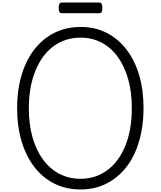

<svg xmlns="http://www.w3.org/2000/svg" viewBox="-20 -1486 1276 1525"><path d="M620 19Q505 19 412 -27.5Q319 -74 253 -159.5Q187 -245 151.5 -363.5Q116 -482 116 -627Q116 -724 132 -809Q148 -894 178.5 -965.5Q209 -1037 253 -1093.5Q297 -1150 353 -1190Q409 -1230 476.5 -1251Q544 -1272 620 -1272Q734 -1272 826 -1225.5Q918 -1179 984 -1093.5Q1050 -1008 1085 -890Q1120 -772 1120 -627Q1120 -531 1104 -445.5Q1088 -360 1058 -288Q1028 -216 984 -159.5Q940 -103 884 -63Q828 -23 762 -2Q696 19 620 19ZM620 -66Q681 -66 734.5 -83.5Q788 -101 833.5 -135Q879 -169 914.5 -217.5Q950 -266 975.5 -328.5Q1001 -391 1014 -466Q1027 -541 1027 -627Q1027 -756 997.5 -859Q968 -962 914.5 -1035.5Q861 -1109 786 -1148Q711 -1187 620 -1187Q558 -1187 504 -1169.5Q450 -1152 404 -1118Q358 -1084 322.5 -1035.5Q287 -987 261.5 -924.5Q236 -862 222.5 -787.5Q209 -713 209 -627Q209 -498 238.5 -394.5Q268 -291 322.5 -217.5Q377 -144 452.5 -105Q528 -66 620 -66ZM473 -1381Q456 -1381 451 -1392.5Q446 -1404 446 -1422Q446 -1441 451 -1453.5Q456 -1466 473 -1466H766Q784 -1466 788.5 -1453.5Q793 -1441 793 -1422Q793 -1404 788.5 -1392.5Q784 -1381 766 -1381Z"/></svg>

Font: Playwrite VN
Style: Regular
Weight: 400
Designer: Veronika Burian, José Scaglione
Foundry: TypeTogether
Version: Version 1.002